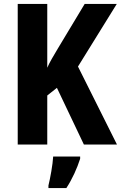

<svg xmlns="http://www.w3.org/2000/svg" viewBox="-20 -734 614 975"><path d="M574 0 376 -396 573 -714H410L274 -488C252 -451 232 -418 220 -390V-714H70V0H220V-249L269 -288L406 0ZM387 72V61H250C248 101 235 172 226 208V221H317C347 175 371 122 387 72Z"/></svg>

Font: Noto Sans Bengali Condensed
Style: Bold
Weight: 700
Width: 3
Designer: Joana Ranito - Universal Thirst; Jelle Bosma - Monotype Design Team
Foundry: Universal Thirst ehf.
Version: Version 3.000